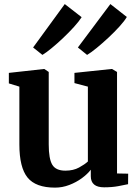

<svg xmlns="http://www.w3.org/2000/svg" viewBox="-20 -890 666 922"><path d="M480 9.5Q416 9.5 416 -44V-75Q400 -54 373 -34.2Q346 -14.5 312.8 -1.8Q279.5 11 244.5 11Q151.5 11 112.2 -37.5Q73 -86 73 -196.5V-474L22.5 -489.5V-540L189.5 -558.5H193L214 -544.5V-196.5Q214 -127.5 231 -99Q248 -70.5 294 -70.5Q332 -70.5 359.5 -85.5Q387 -100.5 402 -114.5V-474L337.5 -491V-540L513.5 -558.5H518.5L542 -544.5V-57L595.5 -56L595 -5.5Q577 -1.5 547.5 4Q518 9.5 480 9.5ZM184 -626.5H183.5L139 -662L291 -870.5L372 -807.5Q359.5 -787.5 335.5 -761Q311.5 -734.5 283 -707.5Q254.5 -680.5 228 -658.8Q201.5 -637 184 -626.5ZM398.5 -626.5H398L354 -662L510 -870.5L589 -808.5Q578 -789.5 554 -763Q530 -736.5 500.8 -709.2Q471.5 -682 444 -659.5Q416.5 -637 398.5 -626.5Z"/></svg>

Font: Merriweather Text Regular
Style: Bold
Weight: 700
Designer: Eben Sorkin
Foundry: Eben Sorkin
Version: Version 2.100; ttfautohint (v1.7.19-72a1) -l 8 -r 50 -G 200 